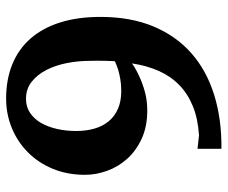

<svg xmlns="http://www.w3.org/2000/svg" viewBox="-78 -649 743 627"><g transform="rotate(-90 293.5 -335.5)"><path d="M408.2 -416Q408.2 -451.7 401.1 -488.3Q394 -524.9 378.9 -554.7Q363.8 -584.5 340.3 -603.3Q316.9 -622.1 284.2 -622.1Q257.8 -622.1 238 -608.6Q218.3 -595.2 205.3 -572.5Q192.4 -549.8 185.8 -520.3Q179.2 -490.7 179.2 -459Q179.2 -425.8 187 -398.7Q194.8 -371.6 210.9 -352.1Q227.1 -332.5 251.7 -321.8Q276.4 -311 310.1 -311Q331.1 -311 349.1 -314.2Q367.2 -317.4 379.9 -321.3Q395 -326.2 407.2 -332Q408.2 -348.6 408.4 -363.8Q408.7 -378.9 408.7 -390.6Q408.7 -404.3 408.2 -416ZM551.8 -378.9Q551.8 -280.8 520.8 -206.3Q489.7 -131.8 433.1 -82Q376.5 -32.2 297.1 -7.6Q217.8 17.1 121.1 16.1V-62L165 -57.1Q219.2 -60.5 260 -77.1Q300.8 -93.8 329.3 -121.6Q357.9 -149.4 375.2 -188.2Q392.6 -227.1 399.9 -275.9Q379.4 -261.7 355 -251Q334 -241.2 306.2 -233.6Q278.3 -226.1 246.1 -226.1Q193.4 -226.1 153.8 -244.4Q114.3 -262.7 88.1 -292Q62 -321.3 49.1 -357.4Q36.1 -393.6 36.1 -429.2Q36.1 -487.3 55.9 -534.9Q75.7 -582.5 109.9 -616.2Q144 -649.9 189.2 -668.5Q234.4 -687 285.2 -687Q347.7 -687 397.2 -666.7Q446.8 -646.5 481.2 -607.2Q515.6 -567.9 533.7 -510.5Q551.8 -453.1 551.8 -378.9Z"/></g></svg>

Font: Charis SIL Viet
Style: Bold
Weight: 700
Foundry: SIL International
Version: Version 5.000